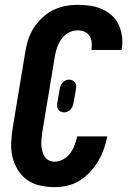

<svg xmlns="http://www.w3.org/2000/svg" viewBox="-20 -763 540 791"><path d="M205 8Q175 8 145.5 1.5Q116 -5 93 -21Q70 -37 54.5 -61.5Q39 -86 32 -114Q25 -142 26 -173Q27 -204 32 -234L84 -548Q88 -574 96 -599Q104 -624 118.5 -647Q133 -670 153.5 -689.5Q174 -709 198 -721Q222 -733 248 -738Q274 -743 300 -743Q326 -743 351 -739.5Q376 -736 399 -726Q422 -716 440 -700Q458 -684 468.5 -662Q479 -640 482.5 -614.5Q486 -589 482 -563Q481 -562 481 -560.5Q481 -559 480 -557H357Q357 -558 357 -558.5Q357 -559 357 -560Q359 -574 357.5 -589Q356 -604 348.5 -615.5Q341 -627 327.5 -632.5Q314 -638 300 -638Q281 -638 263 -628.5Q245 -619 233.5 -602.5Q222 -586 215.5 -568Q209 -550 206 -531L154 -217Q152 -204 151 -191Q150 -178 150.5 -165.5Q151 -153 154 -140.5Q157 -128 163.5 -118Q170 -108 181 -102.5Q192 -97 205 -97Q223 -97 240.5 -106.5Q258 -116 269.5 -132Q281 -148 287.5 -165.5Q294 -183 298 -201H422Q417 -175 408 -149.5Q399 -124 385 -100Q371 -76 351.5 -55Q332 -34 308 -19Q284 -4 257.5 2Q231 8 205 8ZM245 -300Q237 -300 230.5 -303Q224 -306 220 -311.5Q216 -317 215.5 -324Q215 -331 216 -339L225 -390Q226 -398 228.5 -406Q231 -414 236 -420.5Q241 -427 249 -431Q257 -435 265 -435Q272 -435 278.5 -432Q285 -429 289 -423.5Q293 -418 293.5 -411Q294 -404 293 -396L284 -345Q283 -337 280.5 -329Q278 -321 273 -314.5Q268 -308 260 -304Q252 -300 245 -300Z"/></svg>

Font: Iosevka Curly XBdObl
Style: Regular
Weight: 800
Italic angle: -9°
Monospace: yes
Designer: Belleve Invis
Foundry: Belleve Invis
Version: Version 11.1.0; ttfautohint (v1.8.3)